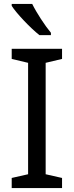

<svg xmlns="http://www.w3.org/2000/svg" viewBox="-20 -964 379 984"><path d="M145 -944H40V-934C63 -897 136 -820 182 -784H241V-796C210 -833 167 -899 145 -944ZM298 0V-52L214 -71V-642L298 -662V-714H40V-662L124 -642V-71L40 -52V0Z"/></svg>

Font: Noto Sans Caucasian Albanian
Style: Regular
Weight: 400
Designer: Monotype Design Team
Foundry: Monotype Imaging Inc.
Version: Version 2.005